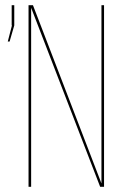

<svg xmlns="http://www.w3.org/2000/svg" viewBox="-20 -720 461 740"><path d="M10 -560 26 -622H25V-700H35V-622L17 -560ZM100 -690V0H90V-700H107L371 -13V-700H381V0H366Z"/></svg>

Font: Bebas Neue Thin
Style: Regular
Weight: 200
Designer: Ryoichi Tsunekawa
Foundry: Ryoichi Tsunekawa
Version: Version 1.003;PS 001.003;hotconv 1.0.70;makeotf.lib2.5.58329